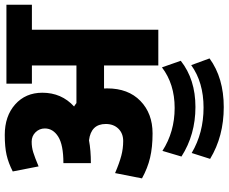

<svg xmlns="http://www.w3.org/2000/svg" viewBox="-96 -582 950 798"><g transform="rotate(-90 379.0 -183.0)"><path d="M535.2 212.9Q454.1 272 332.8 272Q211.4 272 117.7 215.3L142.1 138.7Q225.6 188 330.8 188Q436 188 507.3 136.7ZM525.4 93.3Q448.2 154.3 333.3 154.3Q218.3 154.3 127.4 96.2L150.9 17.1Q230 67.9 329.3 67.9Q428.7 67.9 498 15.1ZM505.9 0V-225.6H410.2Q410.6 -221.2 410.6 -212.4Q410.6 -125 358.6 -74.5Q306.6 -23.9 223.6 -23.9Q166 -23.9 122.6 -34.2Q79.1 -44.4 36.6 -67.9L58.6 -179.7Q101.1 -161.6 130.9 -153.8Q160.6 -146 192.1 -146Q223.6 -146 243.2 -166Q262.7 -186 262.7 -218.3Q262.7 -279.8 194.8 -288.1Q152.8 -280.3 100.1 -280.3V-394.5Q175.8 -394.5 210 -416Q244.1 -437.5 244.1 -471.7Q244.1 -494.1 228.3 -510.3Q212.4 -526.4 189.2 -526.4Q166 -526.4 144.8 -519.8Q123.5 -513.2 86.4 -497.6L65.4 -605Q100.6 -623 133.8 -630.6Q167 -638.2 217.3 -638.2Q295.4 -638.2 344 -595Q392.6 -551.8 392.6 -481.9Q392.6 -402.3 335.4 -350.1Q339.4 -348.1 349.6 -340.3H505.9V-525.4H430.2V-631.3H758.3V-525.4H654.3V0Z"/></g></svg>

Font: Yantramanav Black
Style: Regular
Weight: 900
Version: Version 1.001;PS 1.0;hotconv 1.0.72;makeotf.lib2.5.5900; ttf